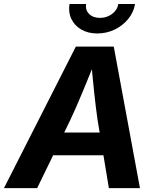

<svg xmlns="http://www.w3.org/2000/svg" viewBox="-42 -967 808 987"><path d="M-21.6 0 347.9 -727.5H542.8L677.4 0H517.7L459.5 -351Q450 -416.5 441.4 -498.6Q432.8 -580.8 424.7 -676.2H457.1Q419.1 -582.8 385.4 -500.9Q351.6 -418.9 319.8 -351L149 0ZM161.8 -168.8 181 -285.8H569.1L549.8 -168.8ZM458.2 -795Q410.5 -795 375.8 -815.2Q341.1 -835.5 324.7 -869.9Q308.4 -904.3 315.3 -946.6H400.8Q395.7 -915.8 416 -895.5Q436.3 -875.1 471.9 -875.1Q495.4 -875.1 515.6 -884.4Q535.8 -893.7 549.4 -909.8Q563 -926 566.2 -946.6H652.3Q645.4 -904.3 617.3 -869.8Q589.2 -835.3 547.7 -815.1Q506.2 -795 458.2 -795Z"/></svg>

Font: Adwaita Sans
Style: Italic
Weight: 400
Italic angle: -9.39999°
Designer: Rasmus Andersson
Foundry: rsms
Version: Version 4.001;git-9221beed3